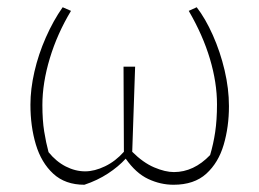

<svg xmlns="http://www.w3.org/2000/svg" viewBox="-20 -502 716 530"><path d="M213 8Q160 8 127 -22.5Q94 -53 79 -103Q64 -153 64 -213Q64 -256 75 -304Q86 -352 106.5 -398.5Q127 -445 153 -482L176 -472Q138 -409 117.5 -341Q97 -273 97 -212Q97 -170 102 -139Q107 -108 114 -82Q135 -56 161.5 -42.5Q188 -29 215 -29Q241 -29 270 -43Q299 -57 322 -83L321 -318H353L345 -83Q375 -53 405.5 -40Q436 -27 460 -27Q515 -27 560 -74Q569 -104 574 -137.5Q579 -171 579 -214Q579 -274 559.5 -339.5Q540 -405 501 -472L523 -482Q547 -451 567.5 -405Q588 -359 600 -308Q612 -257 612 -209Q612 -152 597.5 -102.5Q583 -53 549.5 -22.5Q516 8 459 8Q423 8 389 -8Q355 -24 327 -64Q307 -42 278 -23Q249 -4 213 8Z"/></svg>

Font: Piazzolla Thin
Style: Regular
Weight: 100
Designer: Juan Pablo del Peral
Foundry: Huerta Tipografica
Version: Version 1.330